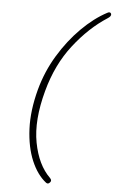

<svg xmlns="http://www.w3.org/2000/svg" viewBox="-58 -776 565 938"><g transform="rotate(5 224.5 -306.5)"><path d="M124.5 -329Q149 -420 197 -499.2Q245 -578.5 305.8 -639Q366.5 -699.5 430 -733Q444.5 -741 449 -729Q452 -718 433.5 -706.5Q345.5 -650 270.8 -554Q196 -458 160.5 -326Q120.5 -179 141 -71Q161.5 37 221 95Q232.5 106.5 224 116Q214.5 128 204 120Q160 85.5 132.2 19.8Q104.5 -46 100.5 -135Q96.5 -224 124.5 -329Z"/></g></svg>

Font: Fraunces 72pt SuperSoft Thin
Style: Italic
Weight: 100
Italic angle: -16°
Version: Version 1.000;[b76b70a41]